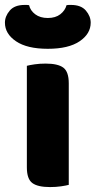

<svg xmlns="http://www.w3.org/2000/svg" viewBox="-53 -751 388 779"><path d="M150 8Q100 8 78 -8.5Q56 -25 56 -72V-484Q67 -487 87.5 -490Q108 -493 132 -493Q182 -493 204 -476.5Q226 -460 226 -413V-1Q215 2 194.5 5Q174 8 150 8ZM141 -678Q172 -678 191.5 -693Q211 -708 217 -730Q222 -731 226 -731Q230 -731 235 -731Q276 -731 295.5 -708Q315 -685 315 -659Q315 -614 270 -583.5Q225 -553 141 -553Q57 -553 12 -583.5Q-33 -614 -33 -659Q-33 -685 -13.5 -708Q6 -731 47 -731Q52 -731 56 -731Q60 -731 65 -730Q70 -708 90 -693Q110 -678 141 -678Z"/></svg>

Font: Baloo Da 2 ExtraBold
Style: Regular
Weight: 800
Designer: Noopur Datye, Sulekha Rajkumar and Ek Type
Foundry: Ek Type
Version: Version 1.640;hotconv 1.0.111;makeotfexe 2.5.65597; ttfautoh